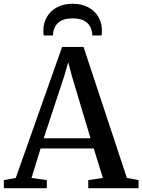

<svg xmlns="http://www.w3.org/2000/svg" viewBox="-34 -997 754 1017"><path d="M49.5 -54.5 295 -748.5H408.5L638 -54.5L700 -43V0H433.5V-43L511 -54.5L462.5 -210.5H181L133 -54.5L214 -43V0H-13.5V-43ZM445.5 -264.5 348 -590 327.5 -667 304.5 -588.5 197.5 -264.5ZM350.5 -977Q398.5 -977 433.2 -958.5Q468 -940 487 -907.5Q506 -875 506 -834Q506 -827.5 505.5 -821.5Q505 -815.5 504 -809H455Q455 -812.5 454.8 -817Q454.5 -821.5 453.5 -826Q450.5 -844 440.5 -860.8Q430.5 -877.5 409 -888.5Q387.5 -899.5 350.5 -899.5Q314 -899.5 292.5 -888.5Q271 -877.5 261 -860.8Q251 -844 248 -826Q247 -821.5 246.8 -817Q246.5 -812.5 246.5 -809H197.5Q196.5 -815.5 196 -821.8Q195.5 -828 195.5 -834Q195.5 -875 214.5 -907.5Q233.5 -940 268.2 -958.5Q303 -977 350.5 -977Z"/></svg>

Font: Merriweather 48pt Medium
Style: Regular
Weight: 500
Version: Version 2.100